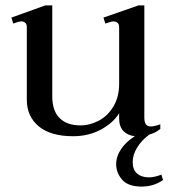

<svg xmlns="http://www.w3.org/2000/svg" viewBox="-20 -493 644 709"><path d="M582 172Q547 196 503 196Q453 196 431 170.5Q409 145 409 114Q409 84 427.5 57Q446 30 478 10Q451 7 435.5 -9.5Q420 -26 420 -55V-75Q398 -39 352.5 -14.5Q307 10 250 10Q167 10 123 -26.5Q79 -63 79 -125V-393Q79 -404 73 -409Q67 -414 59 -414Q49 -414 29 -406L22 -428L147 -473H173V-137Q173 -84 200 -57Q227 -30 277 -30Q312 -30 345 -47.5Q378 -65 399 -100Q420 -135 420 -184V-393Q420 -404 413.5 -409Q407 -414 399 -414Q391 -414 369 -406L362 -428L491 -473H513V-58Q513 -26 536 -26Q550 -26 572 -34V-17Q554 -2 531 4Q502 26 486 52.5Q470 79 470 106Q470 134 486.5 148Q503 162 530 162Q549 162 576 152Z"/></svg>

Font: TavirajRegular
Style: Regular
Weight: 400
Designer: Katatrad Team
Foundry: CadsonDemak
Version: Version 1.001